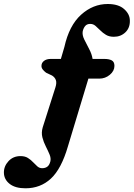

<svg xmlns="http://www.w3.org/2000/svg" viewBox="-160 -746 686 984"><path d="M264 -586Q260.5 -567 271.8 -543.8Q283 -520.5 296.8 -495Q310.5 -469.5 314.5 -444H374Q399 -444 412.8 -436.5Q426.5 -429 426.5 -408.5Q426.5 -382.5 403 -362.8Q379.5 -343 348.5 -343H293L188 4.5Q154.5 119.5 101 169.2Q47.5 219 -29.5 219Q-82 219 -110.8 196.2Q-139.5 173.5 -140 139Q-140.5 106 -116.5 80Q-92.5 54 -55 54Q-32 54 -17 63.5Q-2 73 9.2 85Q20.5 97 31.2 106.5Q42 116 56 116Q72 116 82.5 108.2Q93 100.5 98 81.5Q102 65 94 45.8Q86 26.5 74.8 4.5Q63.5 -17.5 57.2 -42Q51 -66.5 59 -93.5L124 -298Q131.5 -321.5 126.2 -335.8Q121 -350 106.5 -359L76 -373.5Q65 -382 58.8 -390.2Q52.5 -398.5 52.5 -408Q52.5 -424 65.5 -434Q78.5 -444 100 -444H152L170 -505.5Q194.5 -615.5 255.5 -670.5Q316.5 -725.5 392 -725.5Q447 -725.5 476.2 -699.5Q505.5 -673.5 505.5 -640.5Q506.5 -603 482.5 -580.2Q458.5 -557.5 423.5 -557.5Q399.5 -557.5 383 -567.5Q366.5 -577.5 353.8 -590.5Q341 -603.5 329.2 -613.5Q317.5 -623.5 302.5 -623.5Q286 -623.5 277 -613.2Q268 -603 264 -586Z"/></svg>

Font: Fraunces 9pt S050
Style: Bold Italic
Weight: 700
Italic angle: -16°
Version: Version 1.000; ttfautohint (v1.8.3)